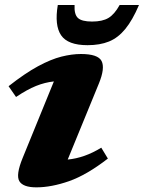

<svg xmlns="http://www.w3.org/2000/svg" viewBox="-20 -752 588 784"><path d="M72.5 -107 200 -419.5Q163 -415.5 127 -401Q91 -386.5 45.5 -356L15 -400Q82.5 -453 135.2 -481.5Q188 -510 230.8 -520.8Q273.5 -531.5 310.5 -531.5Q380 -531.5 394.8 -502.8Q409.5 -474 384 -411.5L256.5 -100.5Q325.5 -107 393.5 -149L420.5 -104.5Q334 -37.5 261.8 -12.2Q189.5 13 128.5 13Q74 13 59 -12.2Q44 -37.5 72.5 -107ZM356 -664Q398.5 -664 423 -678.8Q447.5 -693.5 468.5 -731.5H547.5Q521 -669.5 491.5 -633.5Q462 -597.5 425 -582.5Q388 -567.5 337.5 -567.5Q257 -567.5 229.5 -608Q202 -648.5 216 -731.5H284.5Q282.5 -693.5 298 -678.8Q313.5 -664 356 -664Z"/></svg>

Font: Newsreader Caption
Style: Bold Italic
Weight: 700
Italic angle: -17°
Designer: Hugues Gentile
Foundry: Production Type
Version: Version 1.001